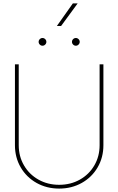

<svg xmlns="http://www.w3.org/2000/svg" viewBox="-20 -1108 700 1136"><path d="M68.4 -249V-727.5H90.8V-249Q90.8 -182.6 122.1 -129.2Q153.3 -75.7 207.8 -45.2Q262.2 -14.6 330.1 -14.6Q397.9 -14.6 452.4 -45.2Q506.8 -75.7 538.1 -129.2Q569.3 -182.6 569.3 -249V-727.5H591.8V-249Q591.8 -176.3 557.6 -117.7Q523.4 -59.1 463.6 -25.6Q403.8 7.8 330.1 7.8Q256.3 7.8 196.5 -25.6Q136.7 -59.1 102.5 -117.7Q68.4 -176.3 68.4 -249ZM405.8 -860.4Q405.8 -866.7 408.9 -871.8Q412.1 -877 417.2 -880.1Q422.4 -883.3 428.7 -883.3Q435.1 -883.3 440.2 -880.1Q445.3 -877 448.5 -871.8Q451.7 -866.7 451.7 -860.4Q451.7 -854 448.5 -848.9Q445.3 -843.8 440.2 -840.6Q435.1 -837.4 428.7 -837.4Q422.4 -837.4 417.2 -840.6Q412.1 -843.8 408.9 -848.9Q405.8 -854 405.8 -860.4ZM208.5 -860.4Q208.5 -866.7 211.7 -871.8Q214.8 -877 220 -880.1Q225.1 -883.3 231.4 -883.3Q237.8 -883.3 242.9 -880.1Q248 -877 251.2 -871.8Q254.4 -866.7 254.4 -860.4Q254.4 -854 251.2 -848.9Q248 -843.8 242.9 -840.6Q237.8 -837.4 231.4 -837.4Q225.1 -837.4 220 -840.6Q214.8 -843.8 211.7 -848.9Q208.5 -854 208.5 -860.4ZM411.1 -1087.9H439.5L341.3 -954.1H316.4Z"/></svg>

Font: Intratopia Thin
Style: Regular
Weight: 100
Designer: Rasmus Andersson
Foundry: rsms
Version: Version 3.000;Glyphs 3.2.3 (3260)